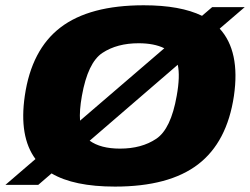

<svg xmlns="http://www.w3.org/2000/svg" viewBox="-60 -701 948 728"><path d="M-39.5 0 74.5 -98Q11.5 -183 34 -337.5Q59.5 -513 169.5 -597Q279.5 -681 485 -681Q624 -681 706 -641L744.5 -674H868L773 -592.5Q851.5 -506.5 827 -337.5Q801 -162 691 -77.8Q581 6.5 376 6.5Q220 6.5 135.5 -43.5L85 0ZM395 -137.5Q477 -137.5 532.5 -174.8Q588 -212 610 -337.5Q623.5 -412 614 -455.5L280 -167.5Q321.5 -137.5 395 -137.5ZM243.5 -243.5 563 -518Q524.5 -537 465.5 -537Q384 -537 328.5 -500.5Q273 -464 250.5 -337.5Q240.5 -281.5 243.5 -243.5Z"/></svg>

Font: Anybody ExtraExpanded ExtraBold
Style: Italic
Weight: 800
Width: 8
Italic angle: -10°
Designer: Tyler Finck
Foundry: Etcetera Type Company
Version: Version 1.010; ttfautohint (v1.8.3) -l 8 -r 50 -G 200 -x 14 